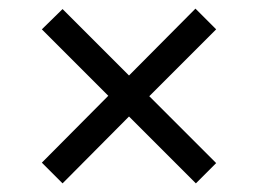

<svg xmlns="http://www.w3.org/2000/svg" viewBox="-20 -581 599 445"><path d="M125 -156 279 -311 434 -156 481 -203 326 -358 481 -513 433 -561 279 -406 125 -560 77 -513 231 -359 77 -204Z"/></svg>

Font: Noto Serif Yezidi SemiBold
Style: Regular
Weight: 600
Designer: Dalton Maag Ltd
Foundry: Dalton Maag Ltd
Version: Version 1.001